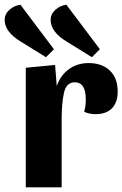

<svg xmlns="http://www.w3.org/2000/svg" viewBox="-54 -799 522 819"><path d="M209 -289V0H56V-510L181 -522L188 -432Q204 -478 240 -504Q276 -530 324 -530Q381 -530 414.5 -498Q448 -466 448 -409Q448 -362 423.5 -337Q399 -312 353 -312Q341 -312 326.5 -315Q312 -318 305 -323Q312 -345 312 -375Q312 -448 265 -448Q229 -448 219 -403.5Q209 -359 209 -289ZM142 -555 37 -620Q-34 -662 -34 -714Q-34 -739 -14 -757Q6 -775 33 -779L176 -589ZM338 -555 233 -620Q162 -662 162 -714Q162 -739 182 -757Q202 -775 229 -779L372 -589Z"/></svg>

Font: Sansita
Style: Bold
Weight: 700
Designer: Pablo Cosgaya
Foundry: Omnibus-Type
Version: Version 1.006